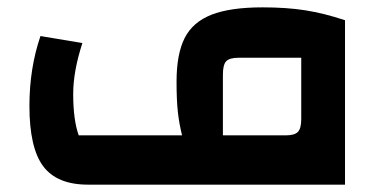

<svg xmlns="http://www.w3.org/2000/svg" viewBox="-20 -502 1044 522"><path d="M60 -214Q60 -316 90 -404L204 -385Q179 -308 179 -247Q179 -176 194 -134H475Q467 -166 463.5 -198Q460 -230 460 -280Q460 -355 482 -398.5Q504 -442 555 -462Q606 -482 694 -482Q759 -482 810 -474Q861 -466 918 -447V0H219Q135 0 97.5 -50Q60 -100 60 -214ZM799 -178V-345H629Q604 -345 595 -335.5Q586 -326 586 -299V-134H757Q781 -134 790 -143.5Q799 -153 799 -178Z"/></svg>

Font: Changa SemiBold
Style: Regular
Weight: 600
Designer: Eduardo Rodriguez Tunni
Foundry: Eduardo Rodriguez Tunni
Version: Version 2.002; ttfautohint (v1.5) -l 8 -r 50 -G 150 -x 14 -H